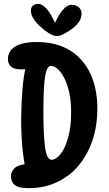

<svg xmlns="http://www.w3.org/2000/svg" viewBox="-20 -953 563 996"><path d="M128 23Q92 23 72.5 15.5Q53 8 45.5 -5.5Q38 -19 37 -37Q37 -63 56 -81Q75 -99 126 -103L111 -85Q100 -137 94.5 -207Q89 -277 90 -352Q91 -427 97 -495.5Q103 -564 115 -612L201 -615Q182 -606 151.5 -599.5Q121 -593 90 -593Q55 -593 38 -607Q21 -621 21 -646Q21 -687 58 -711Q95 -735 171 -735Q273 -735 343 -691.5Q413 -648 449 -570.5Q485 -493 485 -390Q485 -300 459.5 -224.5Q434 -149 387 -93.5Q340 -38 274.5 -7.5Q209 23 128 23ZM248 -124Q269 -124 292.5 -152Q316 -180 332.5 -235.5Q349 -291 349 -372Q349 -432 338.5 -476.5Q328 -521 312 -551Q296 -581 278 -596Q260 -611 244 -611Q229 -611 220.5 -584.5Q212 -558 208.5 -505Q205 -452 205 -373Q205 -252 214 -188Q223 -124 248 -124ZM276 -766Q257 -766 234.5 -780Q212 -794 188 -816Q165 -838 152.5 -858Q140 -878 140 -898Q140 -914 151 -923.5Q162 -933 178 -933Q200 -933 224 -905Q248 -877 274 -815L259 -818Q279 -869 303 -898.5Q327 -928 353 -928Q374 -928 388.5 -915.5Q403 -903 403 -881Q403 -861 391.5 -842.5Q380 -824 357 -806Q335 -789 312 -777.5Q289 -766 276 -766Z"/></svg>

Font: DynaPuff Condensed
Style: Regular
Weight: 400
Width: 3
Designer: Toshi Omagari, Jennifer Daniel
Foundry: Google Fonts
Version: Version 2.000